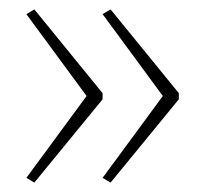

<svg xmlns="http://www.w3.org/2000/svg" viewBox="-20 -483 435 408"><path d="M360 -272V-285L215 -463L198 -453L326 -279L198 -105L215 -95ZM198 -272V-285L53 -463L36 -453L164 -279L36 -105L53 -95Z"/></svg>

Font: Noto Sans Gurmukhi Condensed Thin
Style: Regular
Weight: 100
Width: 3
Designer: Jelle Bosma - Monotype Design Team
Foundry: Monotype Imaging Inc.
Version: Version 2.004